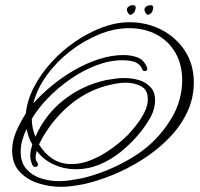

<svg xmlns="http://www.w3.org/2000/svg" viewBox="-20 -602 774 743"><path d="M215 121Q171 121 127.5 107Q84 93 55.5 62Q27 31 27 -20Q27 -58 43.5 -95Q60 -132 80 -163Q85 -214 111.5 -265Q138 -316 179 -361Q220 -406 271 -441Q322 -476 376 -496Q430 -516 481 -516Q548 -516 604.5 -487Q661 -458 695.5 -405.5Q730 -353 730 -283Q730 -221 703.5 -166Q677 -111 632 -65.5Q587 -20 531 15.5Q475 51 416 75Q357 99 303 111Q281 115 259.5 118Q238 121 215 121ZM209 99Q231 99 253 95.5Q275 92 297 88Q401 63 494.5 6Q588 -51 644 -145Q664 -178 674.5 -215.5Q685 -253 685 -291Q685 -352 659 -397.5Q633 -443 586.5 -468Q540 -493 479 -493Q422 -493 362.5 -468.5Q303 -444 250.5 -403Q198 -362 160.5 -310Q123 -258 109 -202Q139 -236 179.5 -269.5Q220 -303 266.5 -330Q313 -357 362.5 -373Q412 -389 458 -389Q488 -389 513 -379.5Q538 -370 549 -340Q549 -339 549.5 -338.5Q550 -338 550 -336Q550 -327 539 -327Q533 -327 530 -334Q528 -339 527.5 -341Q527 -343 523 -347Q511 -361 492 -365Q473 -369 456 -369Q405 -369 353.5 -349.5Q302 -330 254 -297Q206 -264 167 -224Q128 -184 103 -142Q103 -107 117 -73Q155 -159 227 -215.5Q299 -272 390 -292Q407 -295 425 -297.5Q443 -300 461 -300Q489 -300 516 -292.5Q543 -285 561.5 -266Q580 -247 580 -214Q580 -177 558 -140.5Q536 -104 513 -78Q483 -43 445.5 -13Q408 17 364.5 35Q321 53 273 53Q229 53 189 35Q149 17 122 -18Q121 -13 119.5 -6.5Q118 0 118 6Q118 19 122.5 24Q127 29 127 34Q127 44 116 44Q109 44 105 35.5Q101 27 99 17Q97 7 97 2Q97 -10 99.5 -21.5Q102 -33 105 -43Q89 -70 83 -103Q73 -83 66.5 -60.5Q60 -38 60 -15Q60 27 82 52Q104 77 138 88Q172 99 209 99ZM256 33Q296 33 336 16Q376 -1 412 -27Q448 -53 475 -80Q491 -97 509 -120Q527 -143 539.5 -168.5Q552 -194 552 -218Q552 -255 525.5 -268.5Q499 -282 467 -282Q448 -282 429 -278.5Q410 -275 391 -270Q318 -250 258.5 -202.5Q199 -155 158 -91Q143 -69 131 -43Q152 -8 183.5 12.5Q215 33 256 33ZM487 -545Q482 -543 476.5 -550.5Q471 -558 471 -565Q471 -571 476.5 -575.5Q482 -580 483 -580Q486 -581 489 -581.5Q492 -582 495 -582Q505 -582 505 -573Q505 -568 504 -566Q503 -560 499.5 -554.5Q496 -549 487 -545ZM555 -545Q550 -543 544.5 -550.5Q539 -558 539 -565Q539 -571 544.5 -575.5Q550 -580 551 -580Q559 -582 562 -582Q573 -582 573 -573Q573 -569 572 -566Q571 -560 567.5 -554.5Q564 -549 555 -545Z"/></svg>

Font: Sassy Frass
Style: Regular
Weight: 400
Designer: Robert E. Leuschke
Foundry: Robert E. Leuschke
Version: Version 1.010; ttfautohint (v1.8.3)